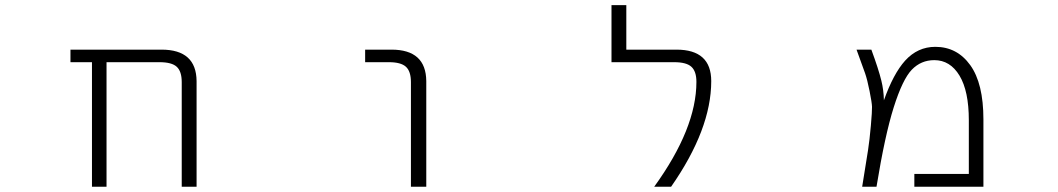

<svg xmlns="http://www.w3.org/2000/svg" viewBox="-20 -712 4040 733"><path d="M673.8 -398.4Q673.8 -439.5 654.8 -457Q635.7 -474.6 588.9 -474.6H386.7V1H331.1V-474.6H249V-522.5H596.7Q729.5 -522.5 730.5 -402.3V1H673.8Z M1374 -474.6V-522.5H1474.6Q1606.4 -522.5 1607.4 -402.3V1H1548.8V-398.4Q1548.8 -439.5 1529.8 -457Q1510.7 -474.6 1464.8 -474.6Z M2562.5 -522.5Q2695.3 -522.5 2695.3 -402.3Q2695.3 -218.8 2542 1H2477.5Q2638.7 -221.7 2638.7 -399.4Q2638.7 -439.5 2619.6 -457Q2600.6 -474.6 2553.7 -474.6H2314.5V-692.4H2371.1V-522.5Z M3470.7 1V-47.9H3678.7V-252.9Q3678.7 -364.3 3643.1 -423.3Q3607.4 -482.4 3546.9 -482.4Q3496.1 -482.4 3460.9 -445.8Q3425.8 -409.2 3392.1 -302.7Q3358.4 -196.3 3326.2 1H3271.5Q3288.1 -100.6 3293.9 -138.7Q3299.8 -176.8 3304.7 -232.4Q3309.6 -288.1 3309.1 -304.2Q3308.6 -320.3 3299.8 -364.3Q3291 -408.2 3282.7 -432.1Q3274.4 -456.1 3250 -522.5H3306.6Q3334 -448.2 3344.7 -404.3Q3353.5 -369.1 3354.5 -329.1Q3390.6 -430.7 3435.5 -480.5Q3483.4 -533.2 3550.8 -533.2Q3633.8 -533.2 3684.1 -463.4Q3734.4 -393.6 3734.4 -255.9V1Z"/></svg>

Font: GenEi Gothic M Light
Style: Regular
Weight: 300
Designer: o_tamon (Modified); [Source Han Sans]
Ryoko NISHIZUKA  (kana & ideographs); Paul D. Hunt (Latin, Greek & Cyrillic); Wenl
Version: Version 1.1a;Original Version 1.004